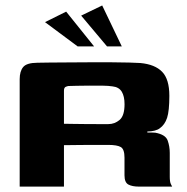

<svg xmlns="http://www.w3.org/2000/svg" viewBox="-20 -693 694 713"><path d="M348.3 -154.9Q348.3 -154.9 328.6 -154.9Q308.8 -154.9 279 -154.6Q249.2 -154.3 217.5 -153.9V0H53.1V-398.9Q53.1 -427.9 65.9 -443.8Q78.8 -459.7 118.7 -460Q133.7 -460.3 164 -460.7Q194.2 -461 233 -461.2Q271.8 -461.3 313.4 -461.7Q355.1 -462 393.2 -461.7Q431.3 -461.3 459.8 -460.7Q488.2 -460 501.2 -459Q555.3 -454 582.1 -426.4Q608.9 -398.9 608.9 -337Q608.9 -281.2 600.5 -255.4Q592 -229.6 572.9 -216.3Q566.4 -211.2 554 -207.9Q541.5 -204.7 527.2 -204.7V-200.9Q534 -200.9 542.5 -200.9Q551 -200.9 556.8 -200.2Q594.8 -193.2 602.6 -171.3Q610.4 -149.4 610.4 -125.4V-36.6Q610.4 -18.2 614.4 -9.6Q618.3 -1 619.3 0H496.5Q470.9 0 456.6 -7.8Q442.3 -15.6 442.3 -42V-107.6Q442.3 -138.6 428.8 -146.8Q415.3 -154.9 381.3 -154.9ZM217.5 -233.4Q227.6 -233.4 250.4 -232.9Q273.2 -232.4 299.9 -232.3Q326.7 -232.1 349.5 -232.1Q372.3 -232.1 382.1 -232.1Q405.9 -232.1 424.2 -247.7Q442.5 -263.3 442.5 -306Q442.5 -335.5 432.1 -352.6Q421.6 -369.6 398.1 -372.2Q383.7 -374.6 360.2 -374.9Q336.8 -375.2 311.5 -375Q286.2 -374.9 265.3 -374.4Q244.3 -373.9 234.2 -373.6Q232.2 -373.6 224.8 -370.9Q217.5 -368.3 217.5 -356.2ZM268.3 -520.7 147.2 -610.8 225.7 -649.8 329.4 -520.7ZM377.4 -520.7 281.4 -635 359.5 -672.7 432.3 -520.7Z"/></svg>

Font: Genos Thin
Style: Regular
Weight: 100
Designer: Robert E. Leuschke
Foundry: Robert E. Leuschke
Version: Version 1.010